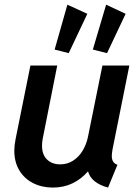

<svg xmlns="http://www.w3.org/2000/svg" viewBox="-20 -805 602 832"><path d="M42 -152.3Q42 -173.8 47.4 -201.7L111.8 -521H228L165.5 -206.1Q162.1 -189.5 162.1 -173.8Q162.1 -134.8 183.8 -113.8Q205.6 -92.8 240.7 -92.8Q272 -92.8 296.9 -108.9Q321.8 -125 338.1 -152.1Q354.5 -179.2 361.3 -212.4L423.8 -521H540.5L467.8 -158.7Q464.4 -140.1 464.4 -129.4Q464.4 -114.7 470 -105.2Q475.6 -95.7 488.8 -90.8L448.2 7.8Q411.6 -2 389.9 -19.8Q368.2 -37.6 361.8 -61.5H360.4Q332 -28.8 293.9 -10.5Q255.9 7.8 209 7.8Q162.1 7.8 124 -11.2Q85.9 -30.3 64 -66.4Q42 -102.5 42 -152.3ZM382.3 -590.3 439.9 -784.7 524.4 -745.1 443.8 -574.7ZM216.8 -590.3 272 -784.7 358.4 -745.1 277.8 -574.7Z"/></svg>

Font: Reddit Sans Vanilla SemiBold
Style: Italic
Weight: 600
Italic angle: -11.25°
Designer: Stephen Hutchings
Version: Version 1.013